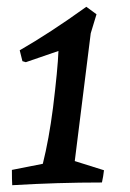

<svg xmlns="http://www.w3.org/2000/svg" viewBox="-20 -537 384 565"><path d="M16 8Q15 -7 15 -37L106 -55Q124 -127 136 -220Q150 -334 152 -387L56 -354L46 -357L38 -389Q127 -440 234 -517L264 -495L247 -439L200 -63L286 -36Q284 -18 280 0Q149 0 16 8Z"/></svg>

Font: Albura Medium
Style: Italic
Weight: 462
Italic angle: -7°
Designer: Mercedes Jáuregui
Foundry: Omnibus-Type Team
Version: Version 1.000